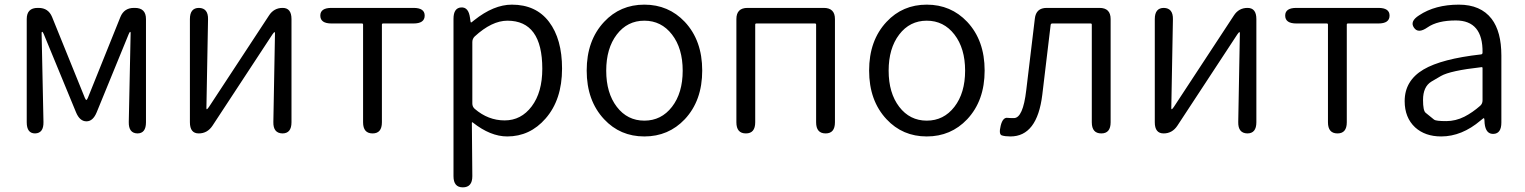

<svg xmlns="http://www.w3.org/2000/svg" viewBox="-20 -574 6562 826"><path d="M131 0Q95 0 95 -48V-492Q95 -540 142 -540H146Q188 -540 204 -501L345 -153Q349 -144 351.5 -144Q354 -144 358 -153L498 -501Q514 -540 556 -540H560Q608 -540 608 -492V-48Q608 0 571 0Q533 -1 534 -49L542 -432Q542 -437 540 -437Q538 -437 534 -428L396 -91Q380 -52 352 -52Q323 -52 307 -91L168 -428Q164 -437 161.5 -437Q159 -437 159 -432L167 -49Q168 -1 131 0Z M835 0Q797 0 797 -48V-492Q797 -540 836 -540Q876 -539 875 -491L868 -109Q868 -104 870 -104Q872 -104 879 -114L1137 -507Q1158 -540 1196 -540Q1234 -540 1234 -492V-48Q1234 0 1195 0Q1155 -1 1156 -49L1163 -431Q1163 -436 1161 -436Q1159 -436 1152 -426L894 -33Q872 0 835 0Z M1583 0Q1542 0 1542 -48V-468Q1542 -473 1537 -473H1406Q1358 -473 1358 -507Q1358 -540 1406 -540H1759Q1807 -540 1807 -507Q1807 -473 1759 -473H1628Q1623 -473 1623 -468V-48Q1623 0 1583 0Z M1971 232Q1931 232 1931 184V-493Q1931 -540 1964 -542Q1996 -544 2002 -497L2004 -483Q2005 -477 2006.5 -477Q2008 -477 2020 -487Q2104 -554 2182 -554Q2286 -554 2342 -480Q2398 -406 2398 -279Q2398 -145 2327 -64Q2260 13 2162 13Q2090 13 2014 -47Q2010 -50 2010 -45L2012 184Q2012 232 1971 232ZM2313 -278Q2313 -485 2163 -485Q2096 -485 2022 -417Q2012 -407 2012 -393V-129Q2012 -115 2022 -106Q2080 -56 2151 -56Q2222 -56 2267.5 -116.5Q2313 -177 2313 -278Z M2579 -61Q2504 -141 2504 -270.5Q2504 -400 2579 -480Q2648 -554 2752 -554Q2856 -554 2926 -480Q3001 -400 3001 -270.5Q3001 -141 2926 -61Q2856 13 2752 13Q2648 13 2579 -61ZM2633.5 -114.5Q2679 -55 2752 -55Q2825 -55 2871 -114.5Q2917 -174 2917 -270Q2917 -366 2871 -425.5Q2825 -485 2752 -485Q2679 -485 2633.5 -425.5Q2588 -366 2588 -270Q2588 -174 2633.5 -114.5Z M3189 0Q3148 0 3148 -48V-492Q3148 -540 3196 -540H3524Q3572 -540 3572 -492V-48Q3572 0 3532 0Q3491 0 3491 -48V-468Q3491 -473 3486 -473H3234Q3229 -473 3229 -468V-48Q3229 0 3189 0Z M3794 -61Q3719 -141 3719 -270.5Q3719 -400 3794 -480Q3863 -554 3967 -554Q4071 -554 4141 -480Q4216 -400 4216 -270.5Q4216 -141 4141 -61Q4071 13 3967 13Q3863 13 3794 -61ZM3848.5 -114.5Q3894 -55 3967 -55Q4040 -55 4086 -114.5Q4132 -174 4132 -270Q4132 -366 4086 -425.5Q4040 -485 3967 -485Q3894 -485 3848.5 -425.5Q3803 -366 3803 -270Q3803 -174 3848.5 -114.5Z M4327 13Q4304 13 4290 8.5Q4276 4 4285 -33Q4294 -70 4315 -67Q4320 -66 4342 -66Q4381 -66 4395 -186L4432 -494Q4437 -540 4483 -540H4710Q4758 -540 4758 -492V-48Q4758 0 4718 0Q4677 0 4677 -48V-468Q4677 -473 4672 -473H4507Q4501 -473 4500 -467L4464 -166Q4442 13 4327 13Z M4986 0Q4948 0 4948 -48V-492Q4948 -540 4987 -540Q5027 -539 5026 -491L5019 -109Q5019 -104 5021 -104Q5023 -104 5030 -114L5288 -507Q5309 -540 5347 -540Q5385 -540 5385 -492V-48Q5385 0 5346 0Q5306 -1 5307 -49L5314 -431Q5314 -436 5312 -436Q5310 -436 5303 -426L5045 -33Q5023 0 4986 0Z M5734 0Q5693 0 5693 -48V-468Q5693 -473 5688 -473H5557Q5509 -473 5509 -507Q5509 -540 5557 -540H5910Q5958 -540 5958 -507Q5958 -473 5910 -473H5779Q5774 -473 5774 -468V-48Q5774 0 5734 0Z M6180 13Q6111 13 6068 -26Q6023 -68 6023 -139Q6023 -227 6104 -275Q6182 -321 6352 -340Q6358 -341 6358 -348Q6360 -486 6243 -486Q6164 -486 6121 -456Q6081 -428 6063 -455Q6044 -482 6085 -508Q6154 -554 6256 -554Q6350 -554 6397 -493Q6439 -438 6439 -335V-47Q6439 0 6406 2Q6372 4 6367 -43L6366 -60Q6365 -66 6363.5 -66Q6362 -66 6350 -56Q6269 13 6180 13ZM6202 -53Q6242 -53 6280 -72Q6315 -90 6348 -119Q6358 -128 6358 -142V-281Q6358 -286 6353 -285Q6219 -270 6179 -247Q6158 -235 6138 -223Q6102 -201 6102 -144Q6102 -98 6113 -89Q6131 -74 6150 -59Q6158 -53 6202 -53Z"/></svg>

Font: Resource Han Rounded JP Normal
Style: Regular
Weight: 350
Designer: Cyano Hao (round all glyphs); Ryoko NISHIZUKA 西塚涼子 (kana, bopomofo & ideographs); Paul D. Hunt (Latin, Greek & Cyrillic)
Foundry: Cyano Hao
Version: 0.990